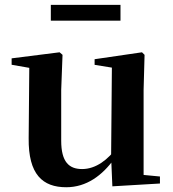

<svg xmlns="http://www.w3.org/2000/svg" viewBox="-20 -763 718 799"><path d="M255.7 16.2C339.9 16.2 406.2 -33 456 -103H503.2L469.6 -153.8C430.2 -98 378.5 -59.5 321.8 -59.5C267.4 -59.5 234.7 -88.6 234.7 -177.8V-388.7L240.2 -534.8L228 -545.4L28.4 -520.2V-493.5L132 -475.4L102 -497.7L99.3 -187.9C97.6 -37 157.3 16.2 255.7 16.2ZM447.6 12.4 645.6 0.7V-28.5L577.6 -35V-388.7L581.6 -534.8L570.9 -545.4L373.7 -516.6V-493.2L445.6 -481.6L442.4 -111.9V-109.4ZM191.5 -677.1H481.4V-742.8H191.5Z"/></svg>

Font: Source Han Serif TW VF
Style: Regular
Weight: 250
Designer: Ryoko NISHIZUKA 西塚涼子 (kana & ideographs); Frank Grießhammer (Latin, Greek & Cyrillic); Wenlong ZHANG 张文龙 (bopomofo); San
Foundry: Adobe
Version: Version 2.002;hotconv 1.1.0;makeotfexe 2.6.0